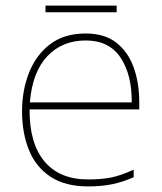

<svg xmlns="http://www.w3.org/2000/svg" viewBox="-20 -658 580 688"><path d="M287 -538Q355 -538 397 -505Q439 -472 459 -416.5Q479 -361 479 -291V-266H86Q85 -145 139 -80Q193 -15 296 -15Q344 -15 378.5 -22Q413 -29 459 -50V-23Q421 -6 382.5 2Q344 10 296 10Q213 10 160.5 -25Q108 -60 83.5 -121Q59 -182 59 -259Q59 -334 84 -397.5Q109 -461 159.5 -499.5Q210 -538 287 -538ZM287 -513Q203 -513 149.5 -456.5Q96 -400 87 -291H452Q453 -390 412 -451.5Q371 -513 287 -513ZM398 -638V-614H143V-638Z"/></svg>

Font: Noto Sans Oriya Thin
Style: Regular
Weight: 100
Designer: Amélie Bonet and Sol Matas
Foundry: Google LLC
Version: Version 2.006; ttfautohint (v1.8.4.7-5d5b)